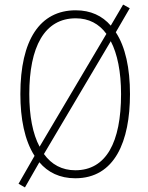

<svg xmlns="http://www.w3.org/2000/svg" viewBox="-20 -769 646 839"><path d="M548 -358C548 -471 528 -564 486 -628L547 -733L518 -749L464 -657C427 -700 376 -724 311 -724C154 -724 69 -594 69 -358C69 -252 87 -156 131 -88L61 34L89 50L152 -60C189 -16 241 10 309 10C482 10 548 -152 548 -358ZM108 -358C108 -564 174 -689 311 -689C368 -689 413 -665 445 -621L153 -128C123 -184 108 -262 108 -358ZM509 -358C509 -147 444 -25 309 -25C251 -25 205 -50 172 -96L464 -589C493 -534 509 -455 509 -358Z"/></svg>

Font: Noto Sans Hebrew Condensed ExtraLight
Style: Regular
Weight: 200
Width: 3
Designer: Monotype Design Team
Foundry: Monotype Imaging Inc.
Version: Version 2.004